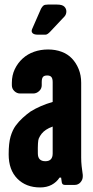

<svg xmlns="http://www.w3.org/2000/svg" viewBox="-20 -811 408 842"><path d="M211 -256Q194 -250 182 -242Q170 -234 162.5 -224.5Q155 -215 150 -203.5Q145 -192 146 -138Q146 -104 179 -104Q211 -104 211 -138ZM343 -44Q343 -42 343 -37Q343 -23 333 -11.5Q323 0 307 0H265Q253 0 251 -11L248 -32H241Q228 -12 206.5 -0.5Q185 11 156 11Q94 11 56 -27.5Q18 -66 18 -134Q18 -184 26.5 -212.5Q35 -241 48.5 -259.5Q62 -278 79.5 -294Q97 -310 114 -322Q156 -348 211 -364V-451Q211 -466 205.5 -473Q200 -480 187 -480Q173 -480 168 -473Q163 -466 163 -451V-437Q163 -422 151.5 -411.5Q140 -401 126 -401H68Q54 -401 43 -411.5Q32 -422 32 -437V-448Q32 -481 45 -508Q58 -535 79.5 -554.5Q101 -574 129.5 -584Q158 -594 191 -594Q223 -594 250 -584Q277 -574 295.5 -554.5Q314 -535 325 -508Q336 -481 336 -448V-120Q336 -101 338 -82.5Q340 -64 343 -44ZM160 -773Q165 -782 170.5 -786.5Q176 -791 190 -791H230Q253 -791 262 -782Q271 -773 271 -761Q271 -749 264 -740L201 -673Q188 -659 180 -659H145Q129 -659 122.5 -666Q116 -673 121 -684Z"/></svg>

Font: H.H. Samuel
Style: Regular
Weight: 900
Width: 1
Designer: deFharo
Foundry: deFharo
Version: Version 1.009